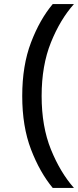

<svg xmlns="http://www.w3.org/2000/svg" viewBox="-20 -750 386 950"><path d="M241 180Q177 103 133.5 -10.5Q90 -124 90 -275Q90 -426 133.5 -540Q177 -654 241 -730H346Q278 -654 232 -540Q186 -426 186 -275Q186 -124 232 -10.5Q278 103 346 180Z"/></svg>

Font: MuseoModerno Thin
Style: Regular
Weight: 400
Version: Version 1.003